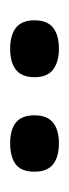

<svg xmlns="http://www.w3.org/2000/svg" viewBox="101 -832 136 378"><g transform="rotate(90 169.0 -643.0)"><path d="M262 -595Q235 -595 221 -606.5Q207 -618 207 -643Q207 -668 221.5 -679.5Q236 -691 262 -691Q289 -691 303.5 -679.5Q318 -668 318 -643Q318 -617 303.5 -606Q289 -595 262 -595ZM76 -595Q49 -595 34.5 -606.5Q20 -618 20 -643Q20 -668 34.5 -679.5Q49 -691 76 -691Q102 -691 117 -679.5Q132 -668 132 -643Q132 -618 117.5 -606.5Q103 -595 76 -595Z"/></g></svg>

Font: Bricolage Grotesque 60pt
Style: Regular
Weight: 400
Version: Version 1.001;gftools[0.9.33.dev8+g029e19f]